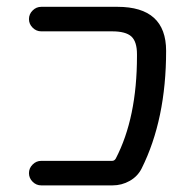

<svg xmlns="http://www.w3.org/2000/svg" viewBox="-20 -567 548 566"><path d="M326.2 -546.9Q469.7 -546.9 469.7 -417Q469.7 -214.8 397.5 -70.3Q385.7 -46.9 362.3 -33.7Q338.9 -20.5 311.5 -20.5H101.6Q86.9 -20.5 76.2 -31.2Q65.4 -42 65.4 -56.6Q65.4 -71.3 76.2 -82Q86.9 -92.8 101.6 -92.8H310.5Q317.4 -92.8 321.3 -99.6Q383.8 -219.7 383.8 -401.4Q383.8 -404.3 383.8 -407.2Q383.8 -444.3 367.2 -459.5Q350.6 -474.6 310.5 -474.6H101.6Q86.9 -474.6 76.2 -485.4Q65.4 -496.1 65.4 -510.7Q65.4 -525.4 76.2 -536.1Q86.9 -546.9 101.6 -546.9Z"/></svg>

Font: Gen Jyuu Gothic Regular
Style: Regular
Weight: 400
Designer: [Source Han Sans]
Ryoko NISHIZUKA  (kana & ideographs); Paul D. Hunt (Latin, Greek & Cyrillic); Wenlong ZHANG  (bopomofo
Version: Version 1.002.20150607